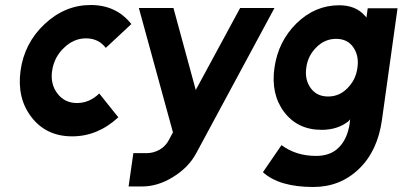

<svg xmlns="http://www.w3.org/2000/svg" viewBox="-20 -532 1606 766"><path d="M342 -512Q239 -512 158 -436Q77 -360 62 -250Q47 -140 106 -64Q165 12 268 12Q370 12 452 -64L376 -159Q337 -121 287 -121Q238 -121 209 -159Q180 -197 188 -250Q196 -304 235 -341Q274 -379 323 -379Q373 -379 402 -341L504 -436Q444 -512 342 -512Z M534 -500 670 -4 654 26Q641 51 617 65Q592 79 565 79H512L493 212H546Q609 212 669 175Q699 157 723 133Q747 109 763 79L1075 -500H938L761 -173L672 -500Z M1321 -377Q1366 -377 1389 -344Q1413 -310 1406 -262Q1400 -214 1366 -180Q1334 -147 1289 -147Q1244 -147 1220 -180Q1195 -214 1202 -262Q1208 -310 1243 -344Q1276 -377 1321 -377ZM1333 -511Q1237 -511 1163 -439Q1090 -367 1075 -262Q1060 -157 1113 -86Q1167 -14 1263 -14Q1327 -14 1370 -48Q1372 -50 1373.5 -52Q1375 -54 1377 -56L1375 -39Q1366 22 1332 56Q1299 90 1241 90Q1161 90 1103 47L1029 155Q1094 214 1230 214Q1337 214 1412 142Q1487 70 1504 -55L1566 -499H1447L1442 -461Q1441 -464 1438.5 -466.5Q1436 -469 1434 -471Q1398 -511 1333 -511Z"/></svg>

Font: Unageo
Style: Bold-Italic
Weight: 700
Designer: Richard Sepsi
Foundry: Richard Sepsi
Version: Version 2.000